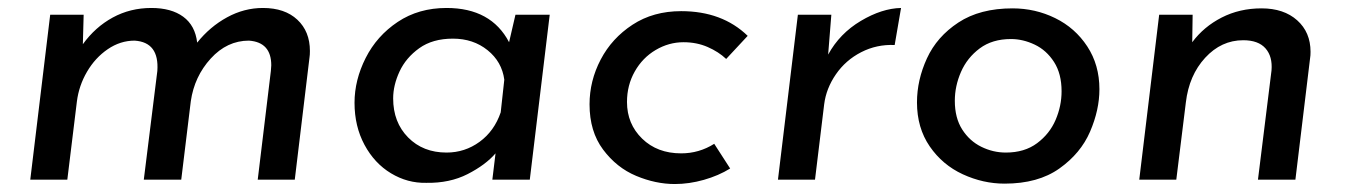

<svg xmlns="http://www.w3.org/2000/svg" viewBox="-20 -451 3378 482"><path d="M758 -323Q758 -313 757 -307L720 0H627L660 -273L661 -287Q661 -345 605 -349Q550 -349 509 -304Q468 -259 459 -197L435 0H341L375 -273Q380 -345 318 -349Q282 -349 250.5 -327.5Q219 -306 198.5 -271Q178 -236 173 -196L149 0H56L106 -414H190L188 -340Q219 -383 263 -407Q307 -431 360 -431Q410 -431 440 -409Q470 -387 475 -344Q507 -384 550 -407.5Q593 -431 640 -431Q695 -431 726.5 -401.5Q758 -372 758 -323Z M1360 -414 1310 0H1216L1224 -66Q1199 -37 1154 -14Q1109 9 1050 8Q1003 9 961.5 -16Q920 -41 895 -87.5Q870 -134 870 -193Q870 -250 898 -305.5Q926 -361 978.5 -396Q1031 -431 1101 -431Q1213 -431 1258 -345L1274 -414ZM1246 -251Q1240 -296 1204 -325Q1168 -354 1117 -354Q1066 -354 1032.5 -330Q999 -306 983 -271.5Q967 -237 967 -204Q967 -144 1004.5 -106Q1042 -68 1101 -68Q1147 -68 1184 -95Q1221 -122 1237 -169Z M1674 11Q1626 11 1577 -9.5Q1528 -30 1494 -75.5Q1460 -121 1460 -189Q1460 -248 1488 -301.5Q1516 -355 1568 -389Q1620 -423 1690 -423Q1793 -423 1857 -361L1803 -303Q1784 -321 1756.5 -333Q1729 -345 1696 -345Q1659 -345 1626 -325.5Q1593 -306 1573.5 -271.5Q1554 -237 1554 -195Q1554 -140 1592 -103Q1630 -66 1690 -66Q1735 -66 1773 -90L1813 -28Q1784 -10 1747 0.5Q1710 11 1674 11Z M2059 -314Q2088 -367 2141 -398.5Q2194 -430 2242 -431L2226 -338Q2181 -340 2142 -320Q2103 -300 2078.5 -264.5Q2054 -229 2049 -189L2026 0H1933L1983 -414H2067Z M2282 -194Q2282 -250 2307 -304.5Q2332 -359 2386 -394.5Q2440 -430 2522 -430Q2579 -430 2629 -405.5Q2679 -381 2709.5 -334.5Q2740 -288 2740 -227Q2740 -175 2716.5 -120.5Q2693 -66 2639.5 -28Q2586 10 2502 10Q2448 10 2397 -13.5Q2346 -37 2314 -83.5Q2282 -130 2282 -194ZM2645 -222Q2645 -266 2626 -295.5Q2607 -325 2577.5 -339Q2548 -353 2518 -353Q2471 -353 2439.5 -329.5Q2408 -306 2392.5 -270.5Q2377 -235 2377 -198Q2377 -155 2395.5 -126Q2414 -97 2443.5 -82.5Q2473 -68 2505 -68Q2552 -68 2583.5 -91.5Q2615 -115 2630 -150Q2645 -185 2645 -222Z M3270 -321Q3270 -311 3269 -306L3232 0H3138L3172 -274Q3175 -309 3157 -329.5Q3139 -350 3101 -350Q3046 -350 3005.5 -306Q2965 -262 2957 -194L2933 0H2840L2890 -414H2974L2973 -345Q3002 -384 3047 -407Q3092 -430 3147 -430Q3203 -430 3236.5 -400Q3270 -370 3270 -321Z"/></svg>

Font: Josefin Sans
Style: Italic
Weight: 400
Italic angle: -7°
Designer: Santiago Orozco
Foundry: Typemade
Version: Version 2.000